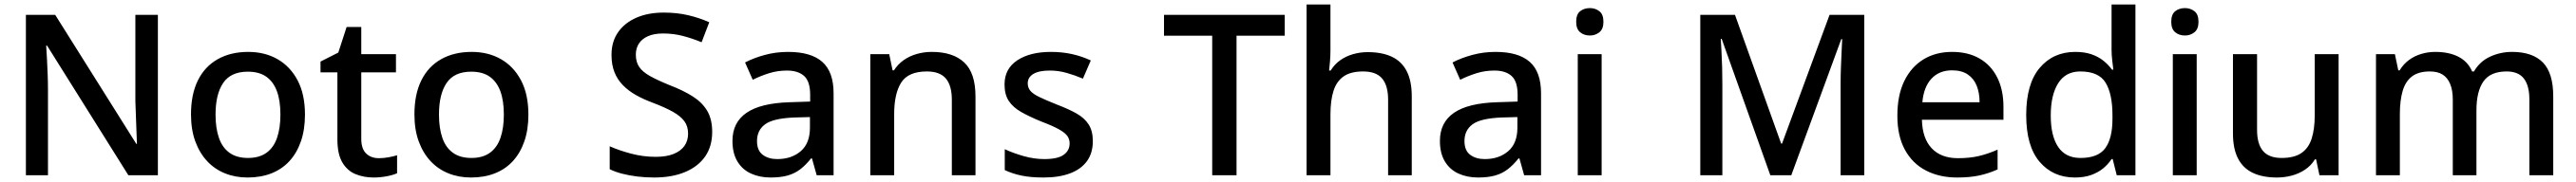

<svg xmlns="http://www.w3.org/2000/svg" viewBox="-20 -780 11435 810"><path d="M681 0H550L189 -577H185Q187 -551 188.5 -519Q190 -487 191.5 -452Q193 -417 193 -380V0H95V-714H225L585 -140H588Q587 -161 586 -193Q585 -225 583.5 -261.5Q582 -298 581 -330V-714H681Z M1334 -270Q1334 -203 1316 -151Q1298 -99 1265 -63Q1232 -27 1185 -8.5Q1138 10 1079 10Q1025 10 979 -8.5Q933 -27 899.5 -63Q866 -99 847 -151Q828 -203 828 -271Q828 -360 858.5 -422Q889 -484 946.5 -516.5Q1004 -549 1082 -549Q1156 -549 1212.5 -516.5Q1269 -484 1301.5 -422Q1334 -360 1334 -270ZM937 -270Q937 -210 952 -166.5Q967 -123 999 -100Q1031 -77 1081 -77Q1131 -77 1163 -100Q1195 -123 1210 -166.5Q1225 -210 1225 -270Q1225 -332 1209.5 -374Q1194 -416 1162.5 -438.5Q1131 -461 1080 -461Q1005 -461 971 -411Q937 -361 937 -270Z M1662 -76Q1683 -76 1705 -80Q1727 -84 1743 -89V-9Q1726 -1 1697 4.5Q1668 10 1639 10Q1595 10 1558.5 -5Q1522 -20 1500 -57Q1478 -94 1478 -160V-458H1403V-506L1482 -546L1519 -660H1584V-539H1738V-458H1584V-162Q1584 -118 1605.5 -97Q1627 -76 1662 -76Z M2326 -270Q2326 -203 2308 -151Q2290 -99 2257 -63Q2224 -27 2177 -8.5Q2130 10 2071 10Q2017 10 1971 -8.5Q1925 -27 1891.5 -63Q1858 -99 1839 -151Q1820 -203 1820 -271Q1820 -360 1850.5 -422Q1881 -484 1938.5 -516.5Q1996 -549 2074 -549Q2148 -549 2204.5 -516.5Q2261 -484 2293.5 -422Q2326 -360 2326 -270ZM1929 -270Q1929 -210 1944 -166.5Q1959 -123 1991 -100Q2023 -77 2073 -77Q2123 -77 2155 -100Q2187 -123 2202 -166.5Q2217 -210 2217 -270Q2217 -332 2201.5 -374Q2186 -416 2154.5 -438.5Q2123 -461 2072 -461Q1997 -461 1963 -411Q1929 -361 1929 -270Z M3142 -193Q3142 -129 3111 -84Q3080 -39 3022 -14.5Q2964 10 2884 10Q2845 10 2809 5.5Q2773 1 2742 -7Q2711 -15 2687 -27V-129Q2727 -111 2781 -96.5Q2835 -82 2891 -82Q2939 -82 2971 -95Q3003 -108 3019 -131Q3035 -154 3035 -185Q3035 -218 3018.5 -240.5Q3002 -263 2967.5 -282.5Q2933 -302 2875 -324Q2835 -339 2802.5 -357.5Q2770 -376 2745.5 -401Q2721 -426 2708 -459Q2695 -492 2695 -536Q2695 -595 2724.5 -637Q2754 -679 2806 -701.5Q2858 -724 2927 -724Q2985 -724 3034.5 -712.5Q3084 -701 3129 -681L3095 -592Q3054 -609 3012 -620Q2970 -631 2924 -631Q2884 -631 2857 -619Q2830 -607 2816.5 -586Q2803 -565 2803 -537Q2803 -504 2818 -482Q2833 -460 2866 -441.5Q2899 -423 2953 -401Q3013 -378 3055.5 -351Q3098 -324 3120 -286.5Q3142 -249 3142 -193Z M3479 -549Q3581 -549 3631 -504.5Q3681 -460 3681 -365V0H3606L3585 -75H3581Q3558 -46 3533.5 -27Q3509 -8 3477.5 1Q3446 10 3401 10Q3353 10 3314.5 -7.5Q3276 -25 3254 -61.5Q3232 -98 3232 -153Q3232 -235 3294.5 -278Q3357 -321 3485 -325L3577 -328V-358Q3577 -418 3550 -442Q3523 -466 3474 -466Q3432 -466 3394 -454Q3356 -442 3322 -425L3288 -502Q3326 -522 3375.5 -535.5Q3425 -549 3479 -549ZM3504 -257Q3412 -253 3376.5 -226.5Q3341 -200 3341 -152Q3341 -110 3366.5 -91Q3392 -72 3431 -72Q3494 -72 3535 -107Q3576 -142 3576 -212V-259Z M4117 -549Q4211 -549 4261 -502Q4311 -455 4311 -351V0H4206V-336Q4206 -399 4179.5 -430.5Q4153 -462 4095 -462Q4013 -462 3981.5 -413Q3950 -364 3950 -272V0H3844V-539H3928L3943 -467H3949Q3967 -495 3993 -513Q4019 -531 4051 -540Q4083 -549 4117 -549Z M4832 -152Q4832 -99 4806 -63Q4780 -27 4731 -8.5Q4682 10 4613 10Q4556 10 4515.5 1.5Q4475 -7 4441 -23V-116Q4477 -99 4524 -85.5Q4571 -72 4616 -72Q4676 -72 4702.5 -91Q4729 -110 4729 -142Q4729 -160 4719 -174.5Q4709 -189 4681.5 -204.5Q4654 -220 4601 -240Q4550 -261 4514 -281.5Q4478 -302 4459 -330.5Q4440 -359 4440 -404Q4440 -474 4496.5 -511.5Q4553 -549 4646 -549Q4695 -549 4738.5 -539.5Q4782 -530 4823 -511L4788 -430Q4753 -445 4716 -455.5Q4679 -466 4641 -466Q4593 -466 4568 -451Q4543 -436 4543 -409Q4543 -390 4554.5 -376Q4566 -362 4595 -348Q4624 -334 4674 -314Q4724 -295 4759.5 -275Q4795 -255 4813.5 -226Q4832 -197 4832 -152Z M5470 0H5362V-621H5148V-714H5684V-621H5470Z M5887 -557Q5887 -532 5885 -507Q5883 -482 5881 -466H5888Q5905 -494 5930.5 -512Q5956 -530 5987.5 -539Q6019 -548 6052 -548Q6116 -548 6159.5 -527.5Q6203 -507 6225.5 -463.5Q6248 -420 6248 -351V0H6143V-336Q6143 -399 6116.5 -430.5Q6090 -462 6032 -462Q5977 -462 5945.5 -440Q5914 -418 5900.5 -375.5Q5887 -333 5887 -271V0H5781V-760H5887Z M6620 -549Q6722 -549 6772 -504.5Q6822 -460 6822 -365V0H6747L6726 -75H6722Q6699 -46 6674.5 -27Q6650 -8 6618.5 1Q6587 10 6542 10Q6494 10 6455.5 -7.5Q6417 -25 6395 -61.5Q6373 -98 6373 -153Q6373 -235 6435.5 -278Q6498 -321 6626 -325L6718 -328V-358Q6718 -418 6691 -442Q6664 -466 6615 -466Q6573 -466 6535 -454Q6497 -442 6463 -425L6429 -502Q6467 -522 6516.5 -535.5Q6566 -549 6620 -549ZM6645 -257Q6553 -253 6517.5 -226.5Q6482 -200 6482 -152Q6482 -110 6507.5 -91Q6533 -72 6572 -72Q6635 -72 6676 -107Q6717 -142 6717 -212V-259Z M7091 -539V0H6985V-539ZM7039 -744Q7063 -744 7081 -730Q7099 -716 7099 -683Q7099 -651 7081 -636.5Q7063 -622 7039 -622Q7013 -622 6995.5 -636.5Q6978 -651 6978 -683Q6978 -716 6995.5 -730Q7013 -744 7039 -744Z M7840 0 7624 -607H7620Q7621 -587 7623 -553Q7625 -519 7626 -480Q7627 -441 7627 -403V0H7529V-714H7683L7888 -141H7892L8103 -714H8257V0H8152V-409Q8152 -444 8153.5 -481.5Q8155 -519 8156.5 -552Q8158 -585 8159 -606H8155L7933 0Z M8647 -549Q8718 -549 8769 -519.5Q8820 -490 8847.5 -435Q8875 -380 8875 -305V-247H8513Q8515 -164 8556.5 -120Q8598 -76 8673 -76Q8725 -76 8765.5 -85.5Q8806 -95 8849 -114V-26Q8809 -8 8767.5 1Q8726 10 8669 10Q8591 10 8531 -21Q8471 -52 8437.5 -113.5Q8404 -175 8404 -265Q8404 -356 8434.5 -419Q8465 -482 8519.5 -515.5Q8574 -549 8647 -549ZM8647 -467Q8590 -467 8555.5 -430Q8521 -393 8515 -325H8769Q8769 -367 8756 -399Q8743 -431 8716 -449Q8689 -467 8647 -467Z M9192 10Q9095 10 9035.5 -60Q8976 -130 8976 -268Q8976 -407 9036 -478Q9096 -549 9194 -549Q9235 -549 9265.5 -538.5Q9296 -528 9318.5 -510Q9341 -492 9357 -470H9363Q9361 -484 9358 -510.5Q9355 -537 9355 -558V-760H9461V0H9378L9360 -72H9355Q9340 -49 9317.5 -30.5Q9295 -12 9264 -1Q9233 10 9192 10ZM9217 -77Q9295 -77 9327 -120.5Q9359 -164 9359 -251V-267Q9359 -362 9328.5 -412Q9298 -462 9216 -462Q9151 -462 9118 -409.5Q9085 -357 9085 -266Q9085 -175 9118 -126Q9151 -77 9217 -77Z M9733 -539V0H9627V-539ZM9681 -744Q9705 -744 9723 -730Q9741 -716 9741 -683Q9741 -651 9723 -636.5Q9705 -622 9681 -622Q9655 -622 9637.5 -636.5Q9620 -651 9620 -683Q9620 -716 9637.5 -730Q9655 -744 9681 -744Z M10363 -539V0H10278L10263 -71H10258Q10241 -43 10214 -25Q10187 -7 10155 1.5Q10123 10 10089 10Q10026 10 9982.5 -10.5Q9939 -31 9916.5 -74.5Q9894 -118 9894 -186V-539H10001V-202Q10001 -139 10027.5 -108Q10054 -77 10110 -77Q10166 -77 10198 -99Q10230 -121 10243.5 -163.5Q10257 -206 10257 -266V-539Z M11133 -549Q11224 -549 11270 -502Q11316 -455 11316 -351V0H11210V-337Q11210 -399 11185.5 -430.5Q11161 -462 11109 -462Q11037 -462 11006 -417.5Q10975 -373 10975 -289V0H10870V-337Q10870 -378 10858.5 -406Q10847 -434 10825 -448Q10803 -462 10768 -462Q10718 -462 10689 -440Q10660 -418 10647.5 -375.5Q10635 -333 10635 -272V0H10529V-539H10613L10628 -467H10634Q10651 -495 10675.5 -513Q10700 -531 10730 -540Q10760 -549 10792 -549Q10853 -549 10895 -527.5Q10937 -506 10956 -462H10964Q10990 -507 11036 -528Q11082 -549 11133 -549Z"/></svg>

Font: Noto Sans Thai Medium
Style: Regular
Weight: 500
Designer: Monotype Design Team
Foundry: Monotype Imaging Inc.
Version: Version 2.001